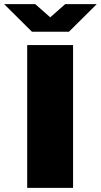

<svg xmlns="http://www.w3.org/2000/svg" viewBox="-57 -905 486 925"><path d="M74 0V-688H295V0ZM-37 -885H113L214 -796H156L257 -885H409L275 -752H97Z"/></svg>

Font: Archivo SemiBold Black
Style: Regular
Weight: 900
Version: Version 2.001